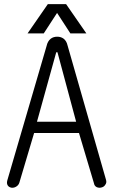

<svg xmlns="http://www.w3.org/2000/svg" viewBox="-20 -877 540 915"><path d="M156.2 -296.9 248 -627.9H253.9L342.8 -296.9ZM202.1 -658.2 14.6 -16.6Q10.7 -2 17.6 7.8Q23.4 15.6 35.2 17.6Q46.9 18.6 56.6 12.7Q68.4 5.9 72.3 -6.8L142.6 -243.2H356.4L427.7 -3.9Q429.7 8.8 440.4 14.6Q451.2 19.5 462.9 16.6Q475.6 13.7 481.4 3.9Q489.3 -5.9 485.4 -19.5L301.8 -661.1Q296.9 -682.6 282.2 -693.4Q269.5 -702.1 252.9 -702.1Q234.4 -702.1 221.7 -692.4Q207 -680.7 202.1 -658.2ZM188.5 -717.8 252 -815.4 315.4 -717.8H391.6L294.9 -857.4H208L111.3 -717.8Z"/></svg>

Font: GulimChe
Style: Regular
Weight: 400
Monospace: yes
Version: Version 2.21